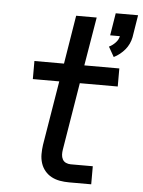

<svg xmlns="http://www.w3.org/2000/svg" viewBox="-54 -804 631 847"><g transform="rotate(5 261.5 -380.5)"><path d="M432 -568 407 -612Q422 -619 435 -632.5Q448 -646 451 -662H408L424 -761H523L507 -662Q504 -647 497.5 -633Q491 -619 481 -607Q471 -595 458.5 -585Q446 -575 432 -568ZM284 0Q263 0 243 -3.5Q223 -7 206 -16Q189 -25 176.5 -40Q164 -55 158 -74Q152 -93 152 -113.5Q152 -134 155 -155L202 -440H85V-520H216L251 -735H342L306 -520H461V-440H293L244 -142Q242 -130 242.5 -119Q243 -108 248 -98.5Q253 -89 263 -84.5Q273 -80 284 -80H382V0Z"/></g></svg>

Font: Iosevka SS04 Medium
Style: Italic
Weight: 500
Italic angle: -9°
Monospace: yes
Designer: Belleve Invis
Foundry: Belleve Invis
Version: Version 19.0.0; ttfautohint (v1.8.4)